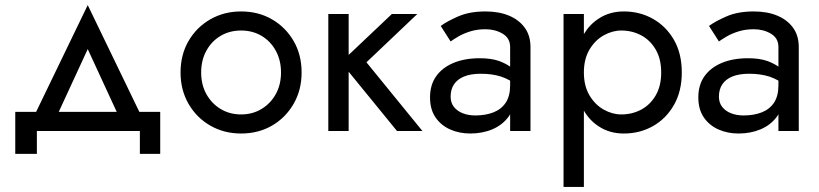

<svg xmlns="http://www.w3.org/2000/svg" viewBox="-20 -515 3221 755"><path d="M211 -75H439L325 -322ZM125 0V90H40V-75H122L325 -495L528 -75H610V90H530V0Z M690 -230Q690 -300 721.5 -354Q753 -408 807 -439Q861 -470 928 -470Q996 -470 1049.5 -439Q1103 -408 1134.5 -354Q1166 -300 1166 -230Q1166 -161 1134.5 -106.5Q1103 -52 1049.5 -21Q996 10 928 10Q861 10 807 -21Q753 -52 721.5 -106.5Q690 -161 690 -230ZM771 -230Q771 -182 791.5 -145Q812 -108 847.5 -86.5Q883 -65 928 -65Q973 -65 1008.5 -86.5Q1044 -108 1064.5 -145Q1085 -182 1085 -230Q1085 -278 1064.5 -315.5Q1044 -353 1008.5 -374Q973 -395 928 -395Q883 -395 847.5 -374Q812 -353 791.5 -315.5Q771 -278 771 -230Z M1621 -460 1421 -270 1641 0H1541L1351 -233V0H1271V-460H1351V-299L1521 -460Z M1713 -413Q1739 -432 1783 -451Q1827 -470 1889 -470Q1942 -470 1981.5 -453.5Q2021 -437 2043.5 -406Q2066 -375 2066 -330V0H1986V-66Q1983 -60 1979 -55Q1955 -23 1916 -6.5Q1877 10 1829 10Q1786 10 1750 -6Q1714 -22 1692.5 -53.5Q1671 -85 1671 -132Q1671 -181 1695 -215Q1719 -249 1763 -267.5Q1807 -286 1867 -286Q1911 -286 1943 -275Q1969 -265 1986 -253V-330Q1986 -365 1956.5 -382.5Q1927 -400 1889 -400Q1856 -400 1829 -391.5Q1802 -383 1782.5 -371.5Q1763 -360 1752 -352ZM1752 -135Q1752 -111 1765 -94.5Q1778 -78 1800 -69.5Q1822 -61 1849 -61Q1889 -61 1920 -73Q1951 -85 1968.5 -111Q1986 -137 1986 -180V-198Q1968 -208 1950 -214Q1915 -225 1871 -225Q1831 -225 1804.5 -214Q1778 -203 1765 -183Q1752 -163 1752 -135Z M2196 220V-460H2276V-381Q2298 -418 2333 -441Q2376 -470 2433 -470Q2496 -470 2547.5 -441Q2599 -412 2630 -358.5Q2661 -305 2661 -230Q2661 -156 2630 -102Q2599 -48 2547.5 -19Q2496 10 2433 10Q2376 10 2333 -19Q2298 -42 2276 -80V220ZM2580 -230Q2580 -283 2558.5 -320Q2537 -357 2501.5 -376Q2466 -395 2423 -395Q2388 -395 2354 -376Q2320 -357 2298 -320Q2276 -283 2276 -230Q2276 -177 2298 -140Q2320 -103 2354 -84Q2388 -65 2423 -65Q2466 -65 2501.5 -84Q2537 -103 2558.5 -140Q2580 -177 2580 -230Z M2768 -413Q2794 -432 2838 -451Q2882 -470 2944 -470Q2997 -470 3036.5 -453.5Q3076 -437 3098.5 -406Q3121 -375 3121 -330V0H3041V-66Q3038 -60 3034 -55Q3010 -23 2971 -6.5Q2932 10 2884 10Q2841 10 2805 -6Q2769 -22 2747.5 -53.5Q2726 -85 2726 -132Q2726 -181 2750 -215Q2774 -249 2818 -267.5Q2862 -286 2922 -286Q2966 -286 2998 -275Q3024 -265 3041 -253V-330Q3041 -365 3011.5 -382.5Q2982 -400 2944 -400Q2911 -400 2884 -391.5Q2857 -383 2837.5 -371.5Q2818 -360 2807 -352ZM2807 -135Q2807 -111 2820 -94.5Q2833 -78 2855 -69.5Q2877 -61 2904 -61Q2944 -61 2975 -73Q3006 -85 3023.5 -111Q3041 -137 3041 -180V-198Q3023 -208 3005 -214Q2970 -225 2926 -225Q2886 -225 2859.5 -214Q2833 -203 2820 -183Q2807 -163 2807 -135Z"/></svg>

Font: Jost
Style: Regular
Weight: 400
Version: Version 3.710